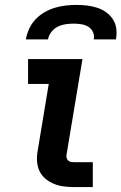

<svg xmlns="http://www.w3.org/2000/svg" viewBox="-20 -760 493 780"><path d="M282 0Q261 0 240 -2.5Q219 -5 199.5 -13Q180 -21 164.5 -34Q149 -47 140.5 -65Q132 -83 130.5 -104Q129 -125 133 -147L178 -419H94V-520H315L250 -130Q249 -124 251 -117.5Q253 -111 258 -107Q263 -103 269 -102Q275 -101 282 -101H357V0ZM85 -600Q89 -622 98.5 -643Q108 -664 124 -681Q140 -698 160.5 -710Q181 -722 203 -728.5Q225 -735 247 -737.5Q269 -740 291 -740Q313 -740 334 -737.5Q355 -735 375 -728.5Q395 -722 411.5 -710Q428 -698 439 -681Q450 -664 452.5 -643Q455 -622 451 -600H361Q364 -616 357.5 -630Q351 -644 338.5 -651.5Q326 -659 310.5 -661.5Q295 -664 279 -664Q263 -664 246.5 -661.5Q230 -659 214.5 -651.5Q199 -644 188.5 -630Q178 -616 175 -600Z"/></svg>

Font: Iosevka Etoile
Style: Bold Italic
Weight: 700
Italic angle: -9°
Designer: Belleve Invis
Foundry: Belleve Invis
Version: Version 28.1.0; ttfautohint (v1.8.4)